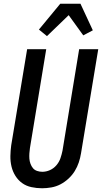

<svg xmlns="http://www.w3.org/2000/svg" viewBox="-20 -998 545 1026"><path d="M205 8Q176 8 148 2Q120 -4 98.5 -19.5Q77 -35 62.5 -58Q48 -81 41.5 -108Q35 -135 35.5 -164Q36 -193 40 -222L125 -735H227L140 -207Q138 -193 137 -178.5Q136 -164 137 -150Q138 -136 143 -122.5Q148 -109 156.5 -99Q165 -89 178.5 -84.5Q192 -80 206 -80Q227 -80 247 -89Q267 -98 281.5 -115Q296 -132 303 -152.5Q310 -173 314 -193L403 -735H505L413 -179Q409 -154 401 -130Q393 -106 379.5 -84Q366 -62 346 -43.5Q326 -25 303 -13Q280 -1 254.5 3.5Q229 8 205 8ZM231 -805 188 -840 302 -978H410L476 -836L425 -809L347 -917Z"/></svg>

Font: Iosevka SS18 Semibold
Style: Italic
Weight: 600
Italic angle: -9°
Monospace: yes
Designer: Belleve Invis
Foundry: Belleve Invis
Version: Version 25.1.1; ttfautohint (v1.8.4)